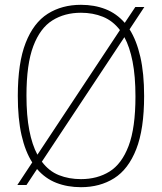

<svg xmlns="http://www.w3.org/2000/svg" viewBox="-20 -769 673 798"><path d="M90 0H52L114 -94Q85 -139 69.5 -207.2Q54 -275.5 54 -370Q54 -508 86.8 -591.2Q119.5 -674.5 178.5 -711.8Q237.5 -749 316.5 -749Q372.5 -749 418.5 -731Q464.5 -713 498.5 -674L542.5 -740H580L518.5 -647Q547.5 -601.5 563.2 -533Q579 -464.5 579 -370Q579 -232 546.2 -148.8Q513.5 -65.5 454.5 -28.2Q395.5 9 316.5 9Q260.5 9 214.2 -9Q168 -27 134 -66.5ZM90 -372Q90 -288 101.8 -227.5Q113.5 -167 135.5 -126L478.5 -644Q449 -682.5 407.8 -699.2Q366.5 -716 316.5 -716Q248.5 -716 197.8 -684.2Q147 -652.5 118.5 -577.5Q90 -502.5 90 -372ZM316.5 -24.5Q384.5 -24.5 435.2 -56Q486 -87.5 514.5 -162.5Q543 -237.5 543 -368Q543 -452.5 531 -513.2Q519 -574 497 -614.5L154 -97Q183.5 -57.5 225 -41Q266.5 -24.5 316.5 -24.5Z"/></svg>

Font: Encode Sans SemiCondensed SemiCondensed Thin
Style: Regular
Weight: 100
Width: 4
Designer: Multiple Designers
Foundry: Impallari Type
Version: Version 3.000; ttfautohint (v1.8.3) -l 8 -r 50 -G 200 -x 14 